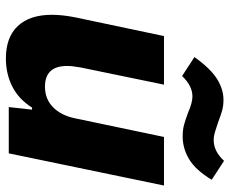

<svg xmlns="http://www.w3.org/2000/svg" viewBox="-86 -704 799 668"><g transform="rotate(90 314.0 -369.5)"><path d="M31 -150Q31 -187 40 -232L105 -540H274L214 -249Q209 -221 209 -203Q209 -126 281 -126Q324 -126 352.5 -154Q381 -182 391 -230L456 -540H625L513 0H352L361 -81H354Q324 -34 280 -12Q236 10 183 10Q109 10 70 -31.5Q31 -73 31 -150ZM371 -624Q337 -639 315 -639Q278 -639 244 -603L178 -646Q218 -702 254 -724.5Q290 -747 327 -747Q347 -747 363.5 -742.5Q380 -738 406 -728Q421 -723 437 -718Q453 -713 467 -713Q506 -713 539 -749L605 -706Q571 -650 533.5 -627.5Q496 -605 454 -605Q431 -605 413 -610Q395 -615 371 -624Z"/></g></svg>

Font: Mona Sans ExtraBold
Style: Italic
Weight: 800
Italic angle: -11.7°
Designer: Deni Anggara
Foundry: GitHub
Version: Version 2.000